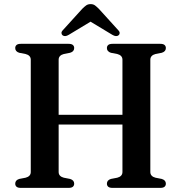

<svg xmlns="http://www.w3.org/2000/svg" viewBox="-20 -913 880 933"><path d="M186.5 -355H621.5V-308H186.5ZM265 -77Q265 -66.5 271.5 -59.5Q278 -52.5 290 -49.5L320.5 -43.5Q340.5 -37.5 340.5 -20.5Q340.5 -11 334 -5.5Q327.5 0 313.5 0H81Q67 0 60.5 -5.5Q54 -11 54 -20.5Q54 -37.5 73.5 -43.5L104.5 -49.5Q116.5 -52.5 123 -59.5Q129.5 -66.5 129.5 -77V-623Q129.5 -633.5 123 -640.5Q116.5 -647.5 104.5 -650.5L73.5 -656.5Q54 -662.5 54 -679.5Q54 -689 60.5 -694.5Q67 -700 81 -700H313.5Q327.5 -700 334 -694.5Q340.5 -689 340.5 -679.5Q340.5 -662.5 320.5 -656.5L290 -650.5Q278 -647.5 271.5 -640.5Q265 -633.5 265 -623ZM710.5 -77Q710.5 -66.5 717 -59.5Q723.5 -52.5 735.5 -49.5L766 -43.5Q786 -37.5 786 -20.5Q786 -11 779.5 -5.5Q773 0 759 0H526.5Q512.5 0 506 -5.5Q499.5 -11 499.5 -20.5Q499.5 -37.5 519 -43.5L550 -49.5Q562 -52.5 568.5 -59.5Q575 -66.5 575 -77V-623Q575 -633.5 568.5 -640.5Q562 -647.5 550 -650.5L519 -656.5Q499.5 -662.5 499.5 -679.5Q499.5 -689 506 -694.5Q512.5 -700 526.5 -700H759Q773 -700 779.5 -694.5Q786 -689 786 -679.5Q786 -662.5 766 -656.5L735.5 -650.5Q723.5 -647.5 717 -640.5Q710.5 -633.5 710.5 -623ZM444.5 -822.5H395.5L525.5 -744Q545 -732.5 556 -741.5Q561 -745 561.5 -752Q562 -759 554 -767L460.5 -870Q450 -880.5 441.5 -886.8Q433 -893 420.5 -893Q407.5 -893 398.8 -886.8Q390 -880.5 379.5 -870L286 -767Q278 -759 278.8 -752Q279.5 -745 284 -741.5Q295.5 -732.5 314.5 -744Z"/></svg>

Font: Fraunces Medium
Style: Regular
Weight: 500
Version: Version 1.000;[b76b70a41]